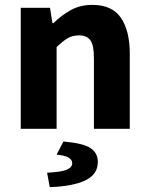

<svg xmlns="http://www.w3.org/2000/svg" viewBox="-20 -528 612 787"><path d="M65 0V-496H185L195 -433H199Q230 -464 269 -486Q308 -508 358 -508Q440 -508 476 -454.5Q512 -401 512 -308V0H365V-289Q365 -343 350.5 -363Q336 -383 304 -383Q276 -383 256 -370.5Q236 -358 212 -335V0ZM184 239 173 180Q232 177 254 167.5Q276 158 276 141Q276 127 261 118Q246 109 212 106L240 52Q321 59 351 79Q381 99 381 136Q381 187 329.5 211.5Q278 236 184 239Z"/></svg>

Font: Source Sans 3
Style: Bold
Weight: 700
Designer: Paul D. Hunt
Foundry: Adobe
Version: Version 3.052;hotconv 1.1.0;makeotfexe 2.6.0